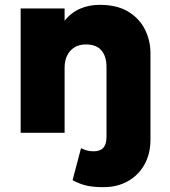

<svg xmlns="http://www.w3.org/2000/svg" viewBox="-20 -550 703 795"><path d="M408.5 225Q366.5 225 338.2 218.5Q310 212 280.5 196L315.5 63.5Q328 70 340.5 73.2Q353 76.5 368 76.5Q395 76.5 408 61.8Q421 47 421 17V-273Q421 -316.5 400 -341.2Q379 -366 335.5 -366Q308 -366 288.2 -353.8Q268.5 -341.5 258 -320Q247.5 -298.5 247.5 -270V0H65.5V-515H247.5V-464Q275 -498.5 312.2 -514.2Q349.5 -530 392 -530Q465 -530 511.5 -501.5Q558 -473 580.5 -427.2Q603 -381.5 603 -330V28Q603 86.5 578.5 130.8Q554 175 510 200Q466 225 408.5 225Z"/></svg>

Font: Geologica Cursive ExtraBold
Style: Regular
Weight: 800
Designer: Sindre Bremnes, Frode Helland
Foundry: Monokrom Skriftforlag AS
Version: Version 1.010;gftools[0.9.28]